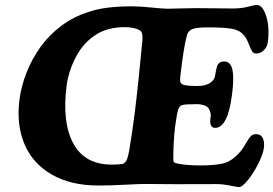

<svg xmlns="http://www.w3.org/2000/svg" viewBox="-20 -741 1109 779"><path d="M514.6 -715.3Q546.9 -715.3 595 -710.4Q643.1 -705.6 659.7 -705.6Q675.3 -705.6 712.9 -706.8Q750.5 -708 775.4 -708Q808.6 -708 854.7 -707.3Q900.9 -706.5 922.9 -706.5Q959.5 -706.5 985.8 -713.6Q1012.2 -720.7 1022 -720.7Q1045.9 -720.7 1060.1 -675.5Q1074.2 -630.4 1066.9 -571.3Q1064.9 -551.8 1051 -537.8Q1037.1 -523.9 1020.5 -523.9Q1009.3 -523.9 1003.9 -531.2Q998.5 -538.6 990.2 -560.1Q988.3 -564.9 987.3 -567.4Q978 -590.8 963.4 -604.7Q948.7 -618.7 921.9 -624Q892.1 -629.9 823.2 -629.9Q776.4 -629.9 759.8 -622.8Q743.2 -615.7 738.3 -597.2Q725.1 -549.8 711.9 -434.1Q709.5 -416 711.9 -408.2Q714.4 -400.4 724.1 -397Q739.7 -392.1 780.8 -392.1Q813 -392.1 831.8 -404.1Q850.6 -416 853 -436Q856.4 -456.5 859.4 -467.8Q865.2 -491.7 889.6 -491.7Q916 -491.7 923.1 -457.3Q930.2 -422.9 921.4 -357.9Q904.3 -222.2 852.5 -222.2Q828.6 -222.2 834 -263.7Q836.4 -272.5 834.2 -282Q832 -291.5 827.6 -299.6Q823.2 -307.6 810.1 -313Q796.9 -318.4 777.3 -318.4Q731.4 -318.4 719.5 -314.7Q707.5 -311 702.6 -295.9Q696.8 -276.4 689.9 -223.1Q683.1 -162.1 683.1 -95.2Q683.1 -86.4 685.5 -83.3Q688 -80.1 697.3 -78.1Q732.9 -69.8 794.4 -69.8Q851.1 -69.8 885.7 -78.1Q924.3 -87.4 959.5 -131.3Q968.3 -142.6 979.2 -161.9Q990.2 -181.2 998 -189Q1005.9 -196.8 1018.6 -196.8Q1038.1 -196.8 1045.9 -181.2Q1053.7 -165.5 1050.8 -142.1Q1047.9 -117.2 1028.8 -78.6Q1009.8 -40 986.3 -11Q962.9 18.1 949.7 18.1Q943.4 18.1 913.6 12Q883.8 5.9 857.4 5.9Q826.2 5.9 773.2 6.1Q720.2 6.3 701.2 6.3Q679.2 6.3 633.8 5.9Q588.4 5.4 567.4 5.4Q546.4 5.4 486.6 8.5Q426.8 11.7 378.9 11.7Q268.6 11.7 191.4 -32Q114.3 -75.7 80.3 -153.8Q46.4 -231.9 58.6 -334Q65.9 -391.6 87.9 -447Q109.9 -502.4 144.5 -550.8Q179.2 -599.1 229.5 -636.7Q279.8 -674.3 339.4 -692.4Q402.8 -715.3 514.6 -715.3ZM486.8 -630.9Q419.9 -630.9 373.5 -603Q319.3 -569.8 288.3 -510.5Q257.3 -451.2 250 -391.6Q231.4 -242.2 278.1 -157.7Q324.7 -73.2 433.1 -73.2Q452.6 -73.2 464.1 -74.5Q475.6 -75.7 478.5 -76.2Q481.4 -76.7 484.4 -80.1L487.8 -83Q496.6 -88.9 503.9 -128.4Q517.1 -205.6 527.3 -288.6Q540 -389.2 557.6 -575.2Q560.5 -606.4 550.3 -615.7Q527.8 -630.9 486.8 -630.9Z"/></svg>

Font: Cooper*
Style: Bold Italic
Weight: 700
Italic angle: -7°
Designer: Owen Earl
Foundry: indestructible type*
Version: Version 0.001